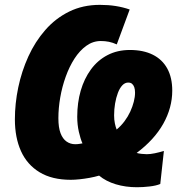

<svg xmlns="http://www.w3.org/2000/svg" viewBox="-20 -745 773 806"><path d="M555.2 41Q507.3 41 466.1 28.6Q424.8 16.1 396 -7.8Q377.9 -2.4 356.4 1.5Q335 5.4 314.2 7.6Q293.5 9.8 277.3 9.8Q198.2 9.8 146 -22Q93.8 -53.7 68.1 -110.6Q42.5 -167.5 42.5 -243.7Q42.5 -310.1 56.6 -377.9Q70.8 -445.8 99.1 -508.1Q127.4 -570.3 170.2 -619.1Q212.9 -668 270.3 -696.3Q327.6 -724.6 399.4 -724.6Q435.1 -724.6 465.8 -719.7Q496.6 -714.8 524.4 -705.1L470.2 -558.6Q453.1 -566.4 437 -569.6Q420.9 -572.8 403.3 -572.8Q370.1 -572.8 342.3 -552.7Q314.5 -532.7 292.7 -499Q271 -465.3 255.9 -423.1Q240.7 -380.9 232.9 -335.9Q225.1 -291 225.1 -248.5Q225.1 -210 234.1 -186Q243.2 -162.1 259.3 -150.9Q275.4 -139.6 295.9 -139.6Q306.2 -139.6 314 -141.1Q321.8 -142.6 326.2 -143.1Q317.9 -161.6 311 -191.7Q304.2 -221.7 304.2 -254.9Q304.2 -313.5 318.8 -364.3Q333.5 -415 361.8 -453.6Q390.1 -492.2 431.4 -513.7Q472.7 -535.2 525.4 -535.2Q581.5 -535.2 621.3 -515.4Q661.1 -495.6 682.1 -457.5Q703.1 -419.4 703.1 -364.3Q703.1 -328.6 693.6 -293.7Q684.1 -258.8 665.3 -225.3Q646.5 -191.9 618.4 -161.1Q590.3 -130.4 553.7 -103Q561 -100.6 574.2 -99.1Q587.4 -97.7 596.2 -97.7Q611.3 -97.7 629.9 -101.6Q648.4 -105.5 668 -111.3L652.8 27.3Q635.3 34.7 607.7 37.8Q580.1 41 555.2 41ZM469.7 -201.2Q488.3 -216.8 502.7 -236.1Q517.1 -255.4 526.9 -276.6Q536.6 -297.9 541.7 -318.1Q546.9 -338.4 546.9 -356Q546.9 -370.1 543.5 -379.4Q540 -388.7 533.9 -393.6Q527.8 -398.4 518.1 -398.4Q504.4 -398.4 493.4 -386.7Q482.4 -375 474.9 -355Q467.3 -335 463.1 -310.5Q459 -286.1 459 -260.7Q459 -242.2 462.2 -227.1Q465.3 -211.9 469.7 -201.2Z"/></svg>

Font: Open Sans SemiCondensed ExtraBold
Style: Italic
Weight: 800
Width: 4
Italic angle: -12°
Designer: Monotype Design Team
Foundry: Monotype Imaging Inc.
Version: Version 3.003